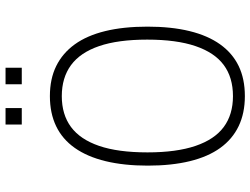

<svg xmlns="http://www.w3.org/2000/svg" viewBox="-128 -790 925 710"><g transform="rotate(-90 335.0 -434.5)"><path d="M335 8Q272 8 224 -15Q176 -38 143.5 -83Q111 -128 94.5 -195.5Q78 -263 78 -351Q78 -439 94.5 -507Q111 -575 143.5 -621Q176 -667 224 -690Q272 -713 335 -713Q399 -713 446.5 -689.5Q494 -666 526.5 -621Q559 -576 575.5 -508.5Q592 -441 592 -352Q592 -264 575.5 -196.5Q559 -129 526.5 -83.5Q494 -38 446.5 -15Q399 8 335 8ZM335 -36Q404 -36 450 -70Q496 -104 520 -174.5Q544 -245 544 -353Q544 -461 520 -531Q496 -601 449.5 -635Q403 -669 335 -669Q267 -669 221 -635Q175 -601 151 -531Q127 -461 127 -352Q127 -245 151 -174.5Q175 -104 221 -70Q267 -36 335 -36ZM379 -817V-877H440V-817ZM230 -817V-877H291V-817Z"/></g></svg>

Font: Nunito Sans 7pt Condensed ExtraLight
Style: Regular
Weight: 250
Width: 3
Designer: Vernon Adams
Foundry: Vernon Adams
Version: Version 3.101;gftools[0.9.27]